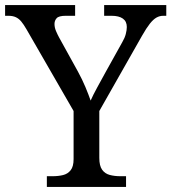

<svg xmlns="http://www.w3.org/2000/svg" viewBox="-25 -734 673 754"><path d="M159 0V-42H182Q204 -42 222.5 -46.5Q241 -51 252.5 -65.5Q264 -80 264 -109V-298L79 -619Q68 -638 58.5 -649.5Q49 -661 37 -666.5Q25 -672 8 -672H-5V-714H270V-672H233Q206 -672 197.5 -662.5Q189 -653 189 -640Q189 -626 195 -612Q201 -598 207 -587L281 -453Q298 -422 310.5 -392Q323 -362 331 -339Q340 -360 357 -391Q374 -422 391 -453L455 -568Q465 -585 469 -600.5Q473 -616 473 -628Q473 -650 457.5 -661Q442 -672 413 -672H384V-714H628V-672H616Q602 -672 589.5 -665Q577 -658 563.5 -641Q550 -624 533 -594L365 -298V-114Q365 -83 376 -67.5Q387 -52 406 -47Q425 -42 447 -42H470V0Z"/></svg>

Font: Noto Serif Tibetan
Style: Regular
Weight: 400
Designer: Monotype Design Team
Foundry: Monotype Imaging Inc.
Version: Version 2.103